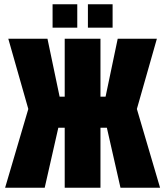

<svg xmlns="http://www.w3.org/2000/svg" viewBox="-20 -882 776 902"><path d="M452 0H284V-282H254L190 0H4L113 -370L19 -700H203L260 -428H284V-700H452V-428H476L533 -700H717L623 -370L732 0H546L482 -282H452ZM227 -752V-862H343V-752ZM393 -752V-862H509V-752Z"/></svg>

Font: Tektur Condensed
Style: Bold
Weight: 700
Width: 3
Designer: Adam Jagosz
Foundry: Adam Jagosz
Version: Version 1.005;gftools[0.9.30]